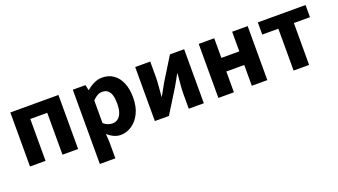

<svg xmlns="http://www.w3.org/2000/svg" viewBox="-64 -1125 3316 1883"><g transform="rotate(-20 1593.5 -183.5)"><path d="M76 0V-564H578V0H415V-437H238V0Z M728 211V-564H860L872 -508H875Q910 -538 951.5 -558Q993 -578 1037 -578Q1106 -578 1155.5 -542.5Q1205 -507 1231.5 -443Q1258 -379 1258 -291Q1258 -194 1224 -126Q1190 -58 1135.5 -22Q1081 14 1020 14Q984 14 949.5 -2Q915 -18 885 -46L890 44V211ZM983 -120Q1013 -120 1038 -137.5Q1063 -155 1077 -192.5Q1091 -230 1091 -289Q1091 -341 1080.5 -375.5Q1070 -410 1048 -428Q1026 -446 990 -446Q963 -446 939.5 -433Q916 -420 890 -393V-157Q914 -136 938 -128Q962 -120 983 -120Z M1379 0V-564H1536V-402Q1536 -360 1531 -306.5Q1526 -253 1522 -201H1525Q1539 -227 1558.5 -261Q1578 -295 1591 -320L1742 -564H1890V0H1733V-162Q1733 -204 1738.5 -257.5Q1744 -311 1748 -363H1744Q1730 -338 1711 -303.5Q1692 -269 1678 -245L1526 0Z M2042 0V-564H2204V-359H2391V-564H2553V0H2391V-217H2204V0Z M2827 0V-437H2659V-564H3157V-437H2989V0Z"/></g></svg>

Font: Noto Sans TC ExtraBold
Style: Regular
Weight: 800
Designer: Ryoko NISHIZUKA  (kana, bopomofo & ideographs); Paul D. Hunt (Latin, Greek & Cyrillic); Sandoll Communications , Soo-you
Foundry: Adobe
Version: Version 2.004-H2;hotconv 1.0.118;makeotfexe 2.5.65603